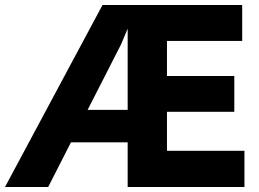

<svg xmlns="http://www.w3.org/2000/svg" viewBox="-55 -747 1034 767"><path d="M-35 0 354.5 -727H912.5V-583.5H612V-443.5H881V-300.5H612V-144.5H921.5V0H455V-178.5H228.5L137.5 0ZM429 -570.5 295 -308H455V-632.5Z"/></svg>

Font: Spline Sans
Style: Bold
Weight: 700
Designer: Eben Sorkin, Mirko Velimirovic
Foundry: Sorkin Type
Version: Version 1.000; ttfautohint (v1.8.3)